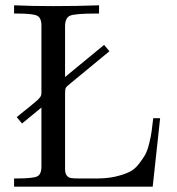

<svg xmlns="http://www.w3.org/2000/svg" viewBox="-20 -703 665 723"><path d="M33 0V-31H43Q103 -31 119.5 -38.5Q136 -46 136 -76V-298L63 -238L43 -262Q55 -272 67 -281.5Q79 -291 86.5 -297Q94 -303 101.5 -309.5Q109 -316 113.5 -319.5Q118 -323 122 -327Q126 -331 128 -333.5Q130 -336 132 -338.5Q134 -341 134.5 -343.5Q135 -346 135.5 -348Q136 -350 136 -353V-607Q136 -636 119.5 -644Q103 -652 44 -652H33V-683Q99 -680 181 -680Q268 -680 353 -683V-652H342Q263 -652 244 -644Q225 -636 225 -603V-413L372 -534L392 -510L244 -388Q230 -377 227.5 -371.5Q225 -366 225 -349V-67Q225 -50 231.5 -42Q238 -34 247.5 -32.5Q257 -31 277 -31H345Q384 -31 414.5 -38Q445 -45 466 -55Q487 -65 502.5 -85Q518 -105 526.5 -120Q535 -135 542 -163.5Q549 -192 551 -209Q553 -226 557 -258H583L555 0Z"/></svg>

Font: CMU Serif
Style: Roman
Weight: 500
Version: Version 0.7.0